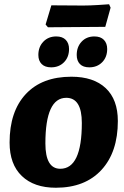

<svg xmlns="http://www.w3.org/2000/svg" viewBox="-20 -872 584 901"><path d="M25 -203Q25 -349 101 -430.5Q177 -512 315 -512Q419 -512 476 -458.5Q533 -405 533 -304Q533 -158 456 -74.5Q379 9 242 9Q140 9 82.5 -46Q25 -101 25 -203ZM364 -295Q364 -413 291 -413Q193 -413 193 -199Q193 -80 263 -80Q364 -80 364 -295ZM474 -746 337 -745 205 -744 194 -757 221 -847 370 -846Q400 -846 440 -848.5Q480 -851 492 -852L499 -836ZM160 -614Q160 -652 183.5 -676.5Q207 -701 244 -701Q273 -701 288.5 -685Q304 -669 304 -642Q304 -604 280.5 -580Q257 -556 220 -556Q191 -556 175.5 -571.5Q160 -587 160 -614ZM340 -614Q340 -652 363 -676.5Q386 -701 423 -701Q452 -701 467.5 -685Q483 -669 483 -642Q483 -604 459.5 -580Q436 -556 399 -556Q370 -556 355 -571.5Q340 -587 340 -614Z"/></svg>

Font: Alegreya SC ExtraBold
Style: Italic
Weight: 800
Italic angle: -7°
Designer: Juan Pablo del Peral
Foundry: Huerta Tipografica
Version: Version 2.007; ttfautohint (v1.6)